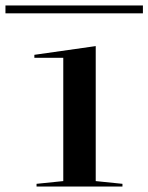

<svg xmlns="http://www.w3.org/2000/svg" viewBox="-61 -684 544 704"><path d="M73 0V-10L171 -20V-472H65V-483L290 -515V-20L388 -10V0ZM-41 -635V-664H463V-635Z"/></svg>

Font: Kalnia Expanded Light
Style: Regular
Weight: 300
Width: 7
Designer: Frida Medrano
Foundry: Frida Medrano
Version: Version 1.105